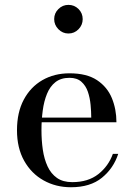

<svg xmlns="http://www.w3.org/2000/svg" viewBox="-20 -778 564 808"><path d="M278.5 10Q215 10 163.5 -18.8Q112 -47.5 81.8 -101.2Q51.5 -155 51.5 -230Q51.5 -305 80 -358.5Q108.5 -412 158.5 -440.8Q208.5 -469.5 272.5 -469.5Q345 -469.5 388.2 -440.8Q431.5 -412 450.8 -365Q470 -318 470 -263.5H119V-283H364Q364 -308 361.2 -337Q358.5 -366 349.8 -391.8Q341 -417.5 322.5 -434Q304 -450.5 272.5 -450.5Q236.5 -450.5 213.5 -432.5Q190.5 -414.5 177.8 -383.2Q165 -352 159.8 -312.5Q154.5 -273 154.5 -230Q154.5 -187 160.2 -147.8Q166 -108.5 180.2 -77.8Q194.5 -47 219.8 -29.2Q245 -11.5 284 -11.5Q351 -11.5 393.8 -45.2Q436.5 -79 455 -130.5H477.5Q458 -70 409 -30Q360 10 278.5 10ZM268 -637Q243.5 -637 225.8 -655Q208 -673 208 -697.5Q208 -722.5 225.8 -740Q243.5 -757.5 268 -757.5Q293 -757.5 310.5 -740Q328 -722.5 328 -697.5Q328 -673 310.5 -655Q293 -637 268 -637Z"/></svg>

Font: Bodoni Moda SC
Style: Regular
Weight: 400
Designer: Owen Earl
Foundry: indestructible type
Version: Version 2.005